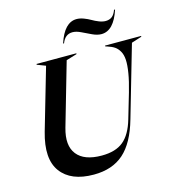

<svg xmlns="http://www.w3.org/2000/svg" viewBox="-130 -1019 1051 1142"><g transform="rotate(-15 395.5 -448.0)"><path d="M147 -707V-711.9H392.1V-707L326.2 -687L214.8 -300.8Q185.5 -197.8 229.7 -141.4Q273.9 -85 381.8 -85Q467.8 -85 515.6 -124.8Q563.5 -164.6 588.9 -252L633.8 -404.8Q652.8 -470.2 660.6 -518.3Q668.5 -566.4 666.7 -597.9Q665 -629.4 653.1 -650.6Q641.1 -671.9 624.3 -683.3Q607.4 -694.8 581.1 -703.1L568.8 -707V-711.9H791V-707L728 -687L601.1 -249Q562.5 -112.8 491.9 -50.3Q421.4 12.2 307.1 12.2Q166.5 12.2 105.7 -70.3Q44.9 -152.8 89.8 -310.1L199.2 -687ZM331.1 -788.1H336.9Q356 -838.9 401.9 -838.9Q424.8 -838.9 453.4 -825Q481.9 -811 511.7 -797.1Q541.5 -783.2 566.9 -783.2Q643.1 -783.2 682.1 -903.8H675.8Q666 -876.5 650.4 -864.3Q634.8 -852.1 610.8 -852.1Q592.3 -852.1 570.3 -860.8Q548.3 -869.6 530.5 -880.1Q512.7 -890.6 489.5 -899.4Q466.3 -908.2 445.8 -908.2Q370.1 -908.2 331.1 -788.1Z"/></g></svg>

Font: Nyght Serif Medium Italic
Style: Regular
Weight: 500
Italic angle: -16°
Designer: Maksym Kobuzan
Version: Version 0.410;Glyphs 3.1.2 (3151)